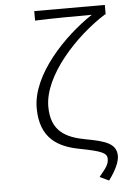

<svg xmlns="http://www.w3.org/2000/svg" viewBox="-66 -886 832 1149"><g transform="rotate(-5 350.0 -311.5)"><path d="M487 187 542 213C587 153 607 103 607 71C607 -2 545 -23 424 -45C306 -67 218 -111 218 -259C218 -445 423 -665 603 -779H608V-836H184V-779C273 -783 441 -784 525 -784C358 -674 148 -458 148 -257C148 -73 256 -15 384 9C512 34 545 47 545 83C545 115 531 134 487 187Z"/></g></svg>

Font: Kawkab Mono Light
Style: Regular
Weight: 300
Monospace: yes
Designer: Abdullah Arif
Foundry: Abdullah Arif
Version: Version 1.000;PS 000.500;hotconv 1.0.88;makeotf.lib2.5.64775